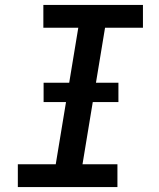

<svg xmlns="http://www.w3.org/2000/svg" viewBox="-20 -755 640 775"><path d="M52 0V-92H205L296 -643H155V-735H557V-643H404L313 -92H454V0ZM156 -343V-421H458V-343Z"/></svg>

Font: Iosevka Curly Slab SmBdEx
Style: Italic
Weight: 600
Width: 7
Italic angle: -9°
Monospace: yes
Designer: Belleve Invis
Foundry: Belleve Invis
Version: Version 11.1.0; ttfautohint (v1.8.3)